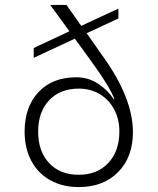

<svg xmlns="http://www.w3.org/2000/svg" viewBox="-20 -750 640 780"><path d="M401 -517Q520 -350 520 -213Q520 -112 460 -51Q400 10 300 10Q234 10 184 -18Q134 -46 107 -97Q80 -148 80 -215Q80 -316 136.5 -376Q193 -436 290 -436Q339 -436 378.5 -410Q418 -384 442 -347H445Q426 -397 358 -491L284 -593L117 -515V-555L262 -623L184 -730H250L310 -645L461 -715V-675L332 -615ZM465 -216Q465 -266 443.5 -306Q422 -346 384.5 -368Q347 -390 300 -390Q224 -390 179.5 -342.5Q135 -295 135 -215Q135 -135 179.5 -87.5Q224 -40 300 -40Q375 -40 420 -88Q465 -136 465 -216Z"/></svg>

Font: JetBrains Mono Extra Light
Style: Regular
Weight: 200
Monospace: yes
Designer: Philipp Nurullin, Konstantin Bulenkov
Foundry: JetBrains
Version: 2.002